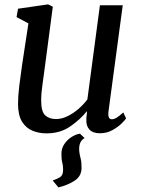

<svg xmlns="http://www.w3.org/2000/svg" viewBox="-20 -586 628 858"><path d="M187.5 10Q153.5 10 124.8 -2Q96 -14 78.5 -42.2Q61 -70.5 60.5 -120.5Q60.5 -155 66.2 -202.8Q72 -250.5 78.5 -294.5L107 -481.5L54 -509.5L60.5 -547L195 -566.5L216 -556L181 -290.5Q175.5 -247 169.8 -208.2Q164 -169.5 164 -136.5Q164 -87.5 181.8 -70.8Q199.5 -54 230.5 -54Q256 -54 282.2 -67Q308.5 -80 331.5 -100Q354.5 -120 370.5 -142L426.5 -562.5H528.5L465 -89.5Q460 -53 480 -53Q489.5 -53 501 -60Q512.5 -67 531 -83.5L543.5 -57Q539.5 -50 523.2 -34Q507 -18 482 -4.2Q457 9.5 426 9.5Q395 9.5 379.5 -7.2Q364 -24 366 -52.5Q365.5 -56 366.8 -66.8Q368 -77.5 369 -87L367.5 -88Q338.5 -52 293.8 -21Q249 10 187.5 10ZM337.5 11.5 358 31Q331 45.5 334 88Q335.5 105 340 120.8Q344.5 136.5 344.5 163.5Q344.5 201 313.8 221.2Q283 241.5 241 251.5L215.5 220.5Q236.5 213.5 249.2 205Q262 196.5 262 172.5Q262 153 258.2 140.2Q254.5 127.5 254.5 101.5Q254.5 75.5 268.8 55.8Q283 36 302.5 24.5Q322 13 337.5 11.5Z"/></svg>

Font: Merriweather
Style: Italic
Weight: 400
Italic angle: -7.8°
Designer: Eben Sorkin
Foundry: Eben Sorkin
Version: Version 2.100